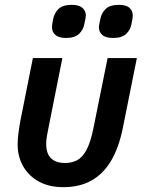

<svg xmlns="http://www.w3.org/2000/svg" viewBox="-20 -762 599 794"><path d="M238 -522 182 -241Q177 -216 174 -199.5Q171 -183 171 -167Q171 -127 191 -107.5Q211 -88 249 -88Q278 -88 300 -100Q322 -112 338.5 -143.5Q355 -175 367 -235L425 -522H546L487 -228Q470 -147 437.5 -94Q405 -41 356.5 -14.5Q308 12 242 12Q183 12 141 -11Q99 -34 76 -74Q53 -114 53 -164Q53 -185 55.5 -205.5Q58 -226 62 -251L116 -522ZM253 -605Q223 -605 209 -617.5Q195 -630 195 -649Q195 -654 196 -662Q197 -670 200 -684Q205 -709 222.5 -725.5Q240 -742 276 -742Q307 -742 321 -729.5Q335 -717 335 -698Q335 -693 333.5 -685.5Q332 -678 329 -664Q325 -639 307 -622Q289 -605 253 -605ZM448 -605Q417 -605 403 -617.5Q389 -630 389 -649Q389 -654 390.5 -662Q392 -670 395 -684Q400 -709 417.5 -725.5Q435 -742 471 -742Q502 -742 515.5 -729.5Q529 -717 529 -698Q529 -693 528 -685.5Q527 -678 524 -664Q520 -639 502 -622Q484 -605 448 -605Z"/></svg>

Font: IBM Plex Sans SemiBold
Style: Italic
Weight: 600
Italic angle: -11.31°
Designer: Mike Abbink, Paul van der Laan, Pieter van Rosmalen
Foundry: Bold Monday
Version: Version 3.201